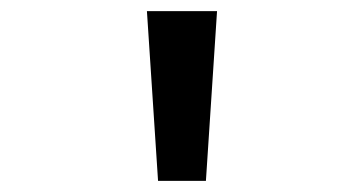

<svg xmlns="http://www.w3.org/2000/svg" viewBox="-20 -730 654 345"><path d="M264 -405H350L370 -710H244Z"/></svg>

Font: Intel One Mono
Style: Regular
Weight: 400
Monospace: yes
Designer: Fred Shallcrass
Foundry: Frere-Jones Type LLC
Version: Version 1.400;hotconv 1.1.0;makeotfexe 2.6.0;FJTRelease1.4